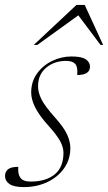

<svg xmlns="http://www.w3.org/2000/svg" viewBox="-34 -752 440 782"><path d="M40.5 -72.5Q38 -43 49 -28Q60 -12.5 91 -12.5Q153 -12.5 188.8 -41.8Q224.5 -71 224.5 -130Q224.5 -151.5 211.5 -176.2Q198.5 -201 161.5 -242Q124.5 -283.5 108.8 -315.5Q93 -347.5 93 -375Q93 -419.5 116.8 -452.5Q140.5 -485.5 178.2 -503.8Q216 -522 257.5 -522Q299 -522 315.8 -510.2Q332.5 -498.5 332.5 -480.5Q332.5 -446.5 280.5 -446.5Q283.5 -479.5 272.5 -491.5Q261.5 -504 235.5 -504Q187 -504 154 -476.2Q121 -448.5 121 -400.5Q121 -376 134.2 -348.8Q147.5 -321.5 187 -277Q226.5 -233 239.5 -203.8Q252.5 -174.5 252.5 -149.5Q252.5 -102.5 227 -66.5Q201.5 -30.5 158.5 -10.2Q115.5 10 63 10Q22.5 10 4.5 -2.5Q-13.5 -15 -13.5 -35.5Q-13.5 -52.5 -1.2 -62.5Q11 -72.5 40.5 -72.5ZM103.5 -569 277.5 -732H311L386 -569H375.5L285 -689.5L118 -569Z"/></svg>

Font: Newsreader 72pt ExtraLight
Style: Italic
Weight: 275
Italic angle: -17°
Designer: Hugues Gentile
Foundry: Production Type
Version: Version 1.003; ttfautohint (v1.8.3)